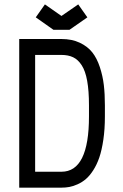

<svg xmlns="http://www.w3.org/2000/svg" viewBox="-20 -863 565 883"><path d="M262.7 -789.6 339.8 -842.8 381.8 -783.2 299.8 -726.1H225.6L144.5 -783.2L186.5 -842.8ZM462.4 -378.4V-327.6Q462.4 -269 455.3 -220.7Q448.2 -172.4 436.8 -138.9Q425.3 -105.5 408.9 -80.1Q392.6 -54.7 375.2 -39.8Q357.9 -24.9 337.2 -15.6Q316.4 -6.3 299.1 -3.2Q281.7 0 262.7 0H68.4V-683.6H262.7Q310.5 -683.6 346.4 -666.7Q382.3 -649.9 404.1 -622.6Q425.8 -595.2 439.2 -554.4Q452.6 -513.7 457.5 -471.9Q462.4 -430.2 462.4 -378.4ZM262.7 -610.4H141.6V-73.2H262.7Q389.2 -73.2 389.2 -327.6V-378.4Q389.2 -445.3 380.9 -491.2Q372.6 -537.1 355.7 -563Q338.9 -588.9 316.4 -599.6Q293.9 -610.4 262.7 -610.4Z"/></svg>

Font: Anka/Coder Condensed
Style: Regular
Weight: 400
Width: 4
Monospace: yes
Version: Version 1.100